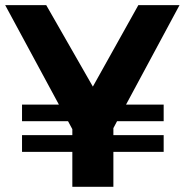

<svg xmlns="http://www.w3.org/2000/svg" viewBox="-20 -720 712 740"><path d="M671.9 -700.2 465.8 -316.9H610.8V-252.9H431.2L417 -226.1V-199.2H610.8V-134.8H417V0H258.8V-134.8H64.9V-199.2H258.8V-222.2L242.2 -252.9H64.9V-316.9H207L0 -700.2H158.2L337.9 -386.2L513.2 -700.2Z"/></svg>

Font: Montserrat arm SemiBold
Style: Regular
Weight: 600
Designer: Julieta Ulanovsky
Foundry: Julieta Ulanovsky
Version: Version 6.000;PS 006.000;hotconv 1.0.88;makeotf.lib2.5.64775